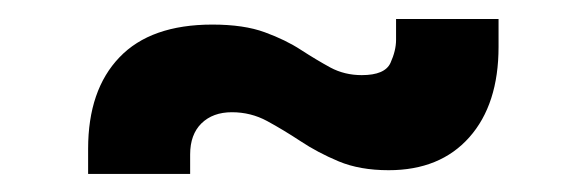

<svg xmlns="http://www.w3.org/2000/svg" viewBox="-20 -374 634 207"><path d="M75 -186.5V-213.5Q75 -277 108.8 -312.2Q142.5 -347.5 209 -347.5Q243 -347.5 265.5 -339.2Q288 -331 304.5 -320.2Q321 -309.5 336.2 -301.2Q351.5 -293 370 -293Q395 -293 401 -306.2Q407 -319.5 407 -331V-353.5H517.5V-323.5Q517.5 -261.5 486 -226Q454.5 -190.5 399 -190.5Q368 -190.5 345.2 -200Q322.5 -209.5 304 -221.8Q285.5 -234 268 -243.5Q250.5 -253 230 -253Q209.5 -253 197.2 -241Q185 -229 185 -207.5V-186.5Z"/></svg>

Font: Mohave Light SemiBold
Style: Regular
Weight: 600
Version: Version 2.003